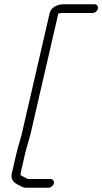

<svg xmlns="http://www.w3.org/2000/svg" viewBox="-20 -748 479 899"><path d="M216.2 90H112.2C105.4 90 99.9 83.9 93.3 81C86.5 78.2 74 73.8 76 65L98.2 -31C106.9 -68.9 122.4 -110.3 129.9 -151L252.9 -684L254.1 -685L267.6 -687H412.6C424.3 -687 435.7 -696 438.3 -707.5C441 -719 433.7 -728 422.1 -728H277.1C247.8 -728 218.5 -712.6 212.6 -687L88.6 -150C81.2 -108.8 66.1 -69.9 57.2 -31L35 65C28.2 94.4 48.2 110.1 68.5 119C79.7 124.5 87 131 102.8 131H206.8C217.3 131 229.9 121.6 232.4 111C234.8 100.5 226.8 90 216.2 90Z"/></svg>

Font: HoneyBee
Style: SeLitIt
Weight: 300
Foundry: Cannot Into Space Fonts
Version: Version 0.89